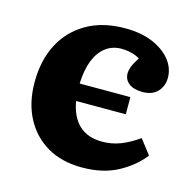

<svg xmlns="http://www.w3.org/2000/svg" viewBox="-85 -613 717 713"><g transform="rotate(15 273.5 -256.5)"><path d="M289 14Q211 14 155 -19Q99 -52 68.5 -110.5Q38 -169 38 -247Q38 -331 70.5 -393.5Q103 -456 164.5 -491.5Q226 -527 312 -527Q375 -527 419.5 -507.5Q464 -488 488 -457.5Q512 -427 512 -390Q512 -369 503 -352Q494 -335 477 -325Q460 -315 434 -315Q400 -315 381.5 -329.5Q363 -344 363 -368Q363 -379 368 -393Q373 -407 389 -432Q374 -441 355.5 -445.5Q337 -450 318 -450Q283 -450 257 -430Q231 -410 217 -373.5Q203 -337 201 -285H396V-219H205Q215 -160 248 -129Q281 -98 337 -98Q374 -98 407.5 -111Q441 -124 476 -149L519 -93Q482 -46 425 -16Q368 14 289 14Z"/></g></svg>

Font: Literata 18pt
Style: Bold
Weight: 700
Designer: Latin by Veronika Burian and Jose Scaglione. Greek by Irene Vlachou. Cyrillic by Vera Evstafieva.
Foundry: TypeTogether
Version: Version 3.103;gftools[0.9.29]